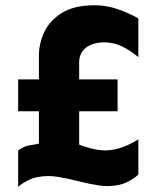

<svg xmlns="http://www.w3.org/2000/svg" viewBox="-20 -695 602 730"><path d="M128 -484Q128 -530 148.5 -573.5Q169 -617 215.5 -646Q262 -675 340 -675Q386 -675 429.5 -659.5Q473 -644 506 -625V-478Q473 -505 442 -519.5Q411 -534 376 -534Q349 -534 327.5 -525.5Q306 -517 293.5 -500Q281 -483 281 -459V-145Q323 -129 358 -124.5Q393 -120 429 -130Q465 -140 506 -165V-31Q470 0 432 8Q394 16 355.5 10Q317 4 278.5 -6Q240 -16 201 -22.5Q162 -29 124 -22Q86 -15 49 15V-123Q73 -140 92 -142.5Q111 -145 128 -149ZM49 -272V-393H427V-272Z"/></svg>

Font: Maven Pro ExtraBold
Style: Regular
Weight: 800
Designer: Joe Prince
Foundry: Joe Prince
Version: Version 2.100